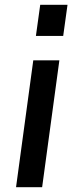

<svg xmlns="http://www.w3.org/2000/svg" viewBox="-20 -782 302 802"><path d="M119 -530 47 0H156L228 -530ZM148 -762 130 -632H244L262 -762Z"/></svg>

Font: Cheyenne Sans Medium
Style: Italic
Weight: 500
Italic angle: -8.13011°
Designer: The Public Sans project authors (U.S. Web Design System), Libre Franklin designed by Pablo Impallari and Rodrigo Fuenzal
Foundry: The Cheyenne Sans Project Authors
Version: Version 2.007